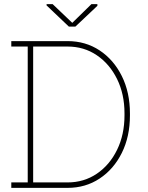

<svg xmlns="http://www.w3.org/2000/svg" viewBox="-20 -910 717 930"><path d="M34.7 0V-26.4H114.3V-684.6H34.7V-710.9H307.1Q394.5 -710.9 462.6 -665.8Q530.8 -620.6 570.1 -541.5Q609.4 -462.4 609.4 -359.9V-351.1Q609.4 -248.5 570.1 -169.4Q530.8 -90.3 462.6 -45.2Q394.5 0 307.1 0ZM140.6 -26.4H307.1Q386.7 -26.4 449 -68.6Q511.2 -110.8 547.1 -184.3Q583 -257.8 583 -351.1V-361.3Q583 -454.1 547.1 -527.1Q511.2 -600.1 449 -642.3Q386.7 -684.6 307.1 -684.6H140.6ZM451.7 -890.1V-881.8L345.2 -781.2H313.5L205.6 -883.8V-890.1H234.9L330.1 -799.3L422.9 -890.1Z"/></svg>

Font: Roboto Slab Thin
Style: Regular
Weight: 100
Designer: Google
Version: Version 2.000; ttfautohint (v1.8.1.43-b0c9)